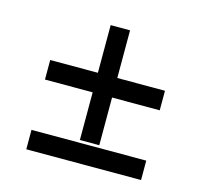

<svg xmlns="http://www.w3.org/2000/svg" viewBox="-79 -582 710 669"><g transform="rotate(15 276.0 -247.0)"><path d="M241.5 -494H311.5V-79.5H241.5ZM69.5 -322H483.5V-251.5H69.5ZM69.5 -70H483.5V0H69.5Z"/></g></svg>

Font: Newsreader 9pt
Style: Regular
Weight: 400
Designer: Hugues Gentile
Foundry: Production Type
Version: Version 1.003